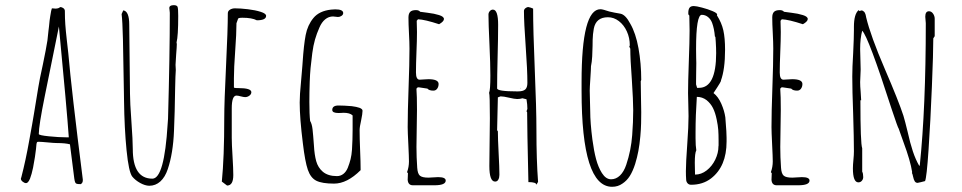

<svg xmlns="http://www.w3.org/2000/svg" viewBox="-20 -698 3692 737"><path d="M162.6 -151.4Q188 -148.9 199.2 -148.9Q230.5 -148.9 248.5 -144L265.1 -13.2Q266.6 -2.4 268.6 2Q270.5 6.3 274.9 7.6Q279.3 8.8 290 8.8Q297.9 4.4 297.9 -5.9V-8.8Q254.4 -352.1 242.2 -493.2L236.3 -545.9Q232.4 -580.1 230.7 -603.8Q229 -627.4 229 -655.8Q229 -662.1 223.4 -666.5Q217.8 -670.9 210.9 -670.9Q205.1 -665 192.9 -665Q189 -665 186 -665.5L179.2 -666Q176.8 -661.6 172.9 -636.2Q170.4 -622.6 168 -595.7L166 -579.6L162.1 -543Q157.2 -511.2 144.5 -450.2Q131.3 -390.6 127 -362.8L116.2 -296.9L110.4 -261.7Q106.9 -239.3 103.5 -221.2L92.3 -159.2Q78.6 -82 62 -18.1L61 -15.1L60.1 -12.2Q60.1 -6.3 66.9 -0.7Q73.7 4.9 80.1 4.9Q87.9 4.9 95.2 -12.2Q101.6 -28.8 106.9 -54.2Q115.7 -100.6 118.2 -126L120.1 -146Q120.6 -146.5 120.6 -147.5Q120.6 -148.4 121.1 -149.4Q121.6 -151.9 123 -152.8Q124.5 -153.8 127.9 -153.8Q137.2 -153.8 162.6 -151.4ZM151.9 -329.1Q154.3 -338.9 206.1 -596.2Q236.8 -275.9 244.1 -170.9H233.9Q206.1 -170.9 167.5 -174.8Q128.9 -178.7 128.9 -183.6Q128.9 -215.3 151.9 -329.1Z M624 -48.8Q644.5 -109.4 647.9 -195.8Q650.9 -262.7 652.3 -360.8Q653.3 -410.6 654.8 -429.2Q654.8 -435.1 654.3 -439.5Q653.8 -443.8 653.8 -449.2Q653.8 -458.5 656.2 -488.8Q658.7 -519 658.7 -528.8Q658.7 -532.2 657.7 -535.2Q664.1 -559.1 664.1 -637.2Q664.1 -664.6 661.6 -671.9Q658.7 -678.2 647 -678.2Q629.9 -678.2 629.9 -667L630.9 -658.2L631.8 -648.9Q631.8 -486.8 625 -242.2L623.5 -221.7Q610.8 -12.2 564.9 -12.2Q489.7 -12.2 489.7 -126Q489.7 -157.7 484.4 -231.9Q479 -306.2 479 -337.9L476.1 -603Q476.1 -655.3 453.1 -658.2L446.8 -644Q450.2 -617.7 451.9 -547.4Q453.6 -477.1 455.6 -343.3L456.1 -311Q457.5 -204.6 465.8 -121.1Q474.1 -37.6 487.8 -20Q499.5 -5.9 518.1 4.4Q536.6 14.6 552.7 15.1Q577.1 15.1 595.5 -1.5Q613.8 -18.1 624 -48.8Z M875.5 -25.9Q875.5 -50.3 872.6 -97.7Q869.6 -145.5 869.6 -168.9V-282.2Q869.6 -331.1 887.7 -331.1Q893.6 -331.1 904.3 -328.1Q915.5 -325.2 920.9 -325.2Q929.7 -325.2 937.3 -330.8Q944.8 -336.4 944.8 -344.2Q944.8 -359.9 894.5 -359.9H889.2Q877.9 -359.9 877.9 -362.8V-397.9Q877.9 -436 882.8 -502.9Q887.7 -569.3 887.7 -608.9Q890.6 -615.7 891.6 -619.6Q893.1 -625 894 -626.5Q895 -627.9 898.4 -628.9Q903.3 -629.9 910.6 -629.9Q947.3 -629.9 965.8 -620.1Q1001.5 -620.1 1001.5 -637.2Q1001.5 -646 980.7 -652.6Q960 -659.2 931.4 -662.6Q902.8 -666 881.8 -666Q871.1 -666 862.8 -660.9Q854.5 -655.8 854.5 -647Q854.5 -585 847.7 -445.8Q840.8 -306.2 840.8 -244.1Q840.8 -94.2 831.5 -1L851.6 14.2Q875.5 14.2 875.5 -25.9Z M1142.6 -147.5Q1150.9 -77.6 1161.6 -46.4Q1172.4 -15.1 1194.3 -4.2Q1216.3 6.8 1262.2 6.8Q1312.5 6.8 1364.3 -44.9Q1364.3 -76.2 1362.3 -121.6Q1360.4 -167 1360.4 -198.2Q1360.4 -210.9 1366.2 -235.8Q1371.6 -261.7 1371.6 -272.9Q1371.6 -279.8 1359.9 -284.2Q1349.1 -288.1 1330.1 -290.5Q1300.3 -293 1279.3 -293Q1255.4 -293 1255.4 -275.9Q1255.4 -264.2 1279.3 -264.2Q1286.1 -264.2 1290.5 -264.6L1298.3 -265.1Q1323.2 -265.1 1333.5 -254.9V-199.7Q1333.5 -162.1 1331.1 -123.5Q1329.6 -102.5 1325.7 -86.9Q1321.8 -71.3 1314.9 -53.7Q1308.6 -38.6 1297.9 -30.3Q1287.1 -22 1273.4 -22Q1238.8 -22 1218.8 -39.1Q1200.7 -54.7 1193.8 -79.3Q1187 -104 1185.1 -138.7Q1182.1 -180.7 1179.7 -201.9Q1177.2 -223.1 1170.4 -233.9Q1167.5 -258.3 1167.5 -307.1Q1167.5 -343.3 1168.9 -384.3Q1169.9 -413.1 1172.1 -436.8Q1174.3 -460.4 1178.7 -494.1Q1182.6 -523.4 1189.2 -546.4Q1195.8 -569.3 1206.1 -592.3Q1214.8 -612.8 1228.3 -623.8Q1241.7 -634.8 1258.3 -634.8L1268.1 -633.8L1277.3 -632.8Q1284.7 -632.8 1291 -637.2Q1297.4 -641.6 1297.4 -647.9Q1297.4 -662.1 1266.6 -662.1Q1260.7 -662.1 1251 -661.1Q1205.6 -656.2 1183.1 -628.9Q1160.6 -601.6 1153.3 -563.5Q1146 -525.4 1141.6 -458.5L1140.6 -444.8L1135.3 -382.3Q1130.4 -334 1130.4 -304.2Q1130.4 -245.1 1142.6 -147.5Z M1545.4 -20.5Q1544.9 -14.6 1544.9 -7.8Q1546.4 13.2 1564.9 13.2H1647.5Q1690.9 13.2 1690.9 -4.9Q1690.9 -18.1 1661.6 -18.1L1642.6 -17.1L1624.5 -16.1Q1600.6 -16.1 1591.8 -23.7Q1583 -31.2 1581.5 -54.2Q1578.6 -94.7 1578.6 -133.8L1579.6 -205.1L1580.6 -275.9Q1580.6 -332 1578.6 -355V-357.9L1583.5 -362.8H1587.9L1620.6 -357.9Q1627 -350.1 1643.6 -350.1Q1652.8 -350.1 1658.2 -357.7Q1663.6 -365.2 1663.6 -376Q1663.1 -394 1624.5 -394Q1622.1 -394 1607.4 -393.1L1590.8 -392.1Q1576.7 -392.1 1576.7 -419.9Q1576.7 -451.2 1578.6 -497.6Q1580.6 -543.9 1580.6 -575.2Q1580.6 -599.6 1579.6 -618.2L1584.5 -624Q1610.8 -623 1665.5 -605Q1684.1 -615.7 1684.1 -625Q1684.1 -634.3 1665.5 -640.1Q1647 -646 1622.1 -648.9Q1599.1 -651.4 1592.8 -652.8Q1587.9 -659.2 1576.7 -659.2Q1561 -659.2 1554.4 -652.3Q1547.9 -645.5 1547.9 -630.9Q1547.9 -606.4 1549.8 -571.3Q1551.8 -535.6 1551.8 -511.2Q1551.8 -454.1 1548.3 -360.4Q1544.9 -266.6 1544.9 -210Q1544.9 -192.9 1547.4 -144Q1549.8 -95.2 1549.8 -78.1Q1549.8 -57.1 1542.5 -37.1L1545.9 -33.2Q1545.9 -26.4 1545.4 -20.5Z M2039.1 11.2 2045.4 0Q2039.1 -82.5 2039.1 -198.2Q2039.1 -281.2 2032.7 -431.6Q2026.4 -581.1 2026.4 -665L2017.6 -668.5Q2008.8 -670.9 2008.3 -670.9Q2002 -670.9 1996.6 -666.3Q1991.2 -661.6 1991.2 -655.8Q1991.2 -612.8 1998 -518.1Q2004.4 -429.2 2004.4 -379.9Q2004.4 -361.8 1996.1 -354.5Q1987.8 -347.2 1968.3 -347.2H1964.8Q1888.2 -347.2 1888.2 -358.9Q1888.2 -406.2 1890.1 -480Q1892.1 -552.7 1892.1 -603Q1892.1 -661.1 1872.1 -661.1Q1865.2 -661.1 1860.1 -655.3Q1855 -649.4 1855 -642.1Q1855 -608.4 1858.9 -525.4Q1862.3 -452.1 1862.3 -408.2Q1862.3 -351.1 1857.4 -341.8Q1860.4 -335.4 1860.4 -244.1L1859.4 -152.8L1858.4 -61Q1858.4 -1 1880.4 -1Q1888.7 -1 1892.8 -8.5Q1897 -16.1 1897 -26.9Q1897 -54.7 1894 -110.4Q1891.1 -166 1891.1 -193.8L1888.2 -198.2Q1888.2 -219.7 1889.6 -261.2Q1891.1 -303.2 1891.1 -324.2L1901.4 -328.1Q1913.1 -328.1 1933.1 -323.2Q1955.6 -317.9 1965.3 -317.9Q1976.6 -317.9 1985.4 -320.8L2001 -316.9Q2004.4 -296.9 2004.4 -279.8L2001 -271L2003.4 -267.1Q2003.4 -210.4 2008.3 1Q2038.6 1 2039.1 11.2ZM1978 -358.9 1976.1 -360.8V-358.9Z M2369.1 6.8Q2386.2 -4.4 2397.7 -22.7Q2409.2 -41 2418 -68.4Q2425.8 -93.8 2430.4 -118.4Q2435.1 -143.1 2438 -175.3Q2440.4 -202.6 2440.9 -224.4Q2441.4 -246.1 2441.4 -267.1L2440.4 -326.7L2439.5 -386.2L2441.4 -391.1Q2441.4 -454.6 2430.9 -512.7Q2420.4 -570.8 2399.4 -606.9Q2380.9 -642.1 2361.3 -645.5Q2359.4 -646 2339.4 -649.4Q2319.3 -652.8 2298.3 -660.2Q2289.6 -662.6 2284.7 -662.6Q2212.4 -662.6 2212.4 -383.8V-349.1Q2212.4 19 2329.6 19Q2352.1 19 2369.1 6.8ZM2244.6 -310.5 2243.7 -350.1Q2243.7 -361.8 2246.1 -397Q2248.5 -432.1 2248.5 -443.8Q2252 -459.5 2253.2 -481.7Q2254.4 -503.9 2254.6 -522Q2254.9 -540 2254.9 -544.9Q2255.4 -566.4 2259.3 -587.9Q2267.6 -631.8 2313.5 -631.8Q2336.4 -631.8 2355.7 -616.9Q2375 -602.1 2386.2 -577.4Q2397.5 -552.7 2397.5 -523.9L2395.5 -519L2399.4 -511.2Q2399.4 -471.7 2405.3 -393.1Q2410.6 -311 2410.6 -274.9Q2410.6 -230.5 2406.7 -179.2Q2402.3 -120.1 2383.8 -65.4Q2375 -39.1 2359.9 -24.4Q2344.7 -9.8 2325.7 -9.8Q2305.7 -9.8 2290.5 -33.7Q2276.4 -56.2 2268.1 -87.2Q2259.8 -118.2 2253.9 -162.6Q2245.6 -227.1 2245.6 -271Z M2632.8 11.2Q2677.7 11.2 2709.5 -13.2Q2769 -59.1 2769 -154.8V-168.9L2768.1 -194.8Q2766.6 -220.7 2764.2 -247.6Q2760.7 -272.5 2748.8 -299.8Q2736.8 -327.1 2718.8 -340.8Q2720.7 -344.7 2732.9 -362.3Q2745.6 -381.8 2748 -388.2H2747.1Q2763.2 -432.1 2763.2 -506.8Q2763.2 -552.2 2756.6 -581.5Q2750 -610.8 2731.9 -639.2L2732.9 -642.1Q2732.9 -647.9 2714.8 -655.5Q2696.8 -663.1 2674.6 -668.9Q2652.3 -674.8 2643.1 -674.8Q2631.3 -674.8 2626.7 -668.2Q2622.1 -661.6 2622.1 -648.9V-643.1L2626 -638.2Q2627 -611.8 2627 -580.1Q2627 -540.5 2624 -460.4Q2621.1 -380.9 2621.1 -340.8L2622.1 -296.9L2623 -252Q2623 -213.9 2618.2 -147Q2612.8 -72.8 2612.8 -41Q2612.8 -22.5 2613.8 -9.8Q2613.8 -1 2618.9 5.1Q2624 11.2 2632.8 11.2ZM2652.3 -421.9Q2652.8 -437 2652.8 -456.1Q2652.8 -466.3 2652.3 -475.6Q2651.9 -484.9 2651.9 -509.8Q2651.9 -641.1 2673.8 -641.1Q2687 -641.1 2697.5 -632.8Q2708 -624.5 2713.4 -610.4Q2721.7 -587.9 2724.1 -558.1L2726.1 -556.2L2727.5 -537.1Q2729 -513.7 2729 -494.1Q2729 -360.8 2663.1 -360.8H2655.8L2653.8 -367.7L2651.9 -374V-386.2Q2651.9 -406.2 2652.3 -421.9ZM2649.9 -167V-189.9Q2649.9 -254.9 2654.8 -326.2Q2675.8 -326.2 2692.4 -313.5Q2708 -300.8 2716.8 -283.2Q2725.6 -265.6 2731 -239.3Q2735.8 -216.3 2737.1 -199Q2738.3 -181.6 2738.3 -158.7V-147.9V-139.6L2737.8 -136.2Q2737.8 -110.8 2725.6 -85.4Q2713.4 -60.1 2692.6 -43.9Q2671.9 -27.8 2647.9 -27.8L2647.5 -47.4Q2647 -57.6 2647 -73.2Q2647 -110.4 2652.8 -121.1Q2649.9 -138.2 2649.9 -167Z M2941.9 -20.5Q2941.4 -14.6 2941.4 -7.8Q2942.9 13.2 2961.4 13.2H3043.9Q3087.4 13.2 3087.4 -4.9Q3087.4 -18.1 3058.1 -18.1L3039.1 -17.1L3021 -16.1Q2997.1 -16.1 2988.3 -23.7Q2979.5 -31.2 2978 -54.2Q2975.1 -94.7 2975.1 -133.8L2976.1 -205.1L2977.1 -275.9Q2977.1 -332 2975.1 -355V-357.9L2980 -362.8H2984.4L3017.1 -357.9Q3023.4 -350.1 3040 -350.1Q3049.3 -350.1 3054.7 -357.7Q3060.1 -365.2 3060.1 -376Q3059.6 -394 3021 -394Q3018.6 -394 3003.9 -393.1L2987.3 -392.1Q2973.1 -392.1 2973.1 -419.9Q2973.1 -451.2 2975.1 -497.6Q2977.1 -543.9 2977.1 -575.2Q2977.1 -599.6 2976.1 -618.2L2981 -624Q3007.3 -623 3062 -605Q3080.6 -615.7 3080.6 -625Q3080.6 -634.3 3062 -640.1Q3043.5 -646 3018.6 -648.9Q2995.6 -651.4 2989.3 -652.8Q2984.4 -659.2 2973.1 -659.2Q2957.5 -659.2 2950.9 -652.3Q2944.3 -645.5 2944.3 -630.9Q2944.3 -606.4 2946.3 -571.3Q2948.2 -535.6 2948.2 -511.2Q2948.2 -454.1 2944.8 -360.4Q2941.4 -266.6 2941.4 -210Q2941.4 -192.9 2943.8 -144Q2946.3 -95.2 2946.3 -78.1Q2946.3 -57.1 2939 -37.1L2942.4 -33.2Q2942.4 -26.4 2941.9 -20.5Z M3448.2 -151.9Q3474.6 -81.1 3481.4 -37.1L3480.5 -34.2Q3482.9 -30.3 3484.9 -20Q3487.3 -8.3 3491.2 -2.2Q3495.1 3.9 3502.4 3.9Q3504.4 3.9 3513.2 1.5L3513.7 2V1.5Q3525.4 -2 3530.8 -2.9Q3537.1 -15.6 3544.4 -125Q3551.8 -234.4 3557.1 -365.2Q3562.5 -496.1 3562.5 -550.8L3567.9 -559.1V-626Q3567.9 -636.7 3561.5 -645.8Q3555.2 -654.8 3545.9 -654.8Q3531.7 -654.8 3531.7 -633.8L3532.7 -621.1L3533.7 -608.9Q3533.7 -284.7 3510.7 -64L3508.8 -61Q3494.6 -85.4 3484.1 -116.9Q3473.6 -148.4 3463.9 -192.4Q3454.1 -232.9 3447.8 -253.9Q3429.7 -309.6 3376.5 -433.1Q3321.8 -560.1 3304.7 -631.8L3303.7 -637.2L3302.2 -643.1Q3300.3 -648.4 3297.9 -651.9Q3293.5 -656.2 3288.6 -658.2L3278.8 -655.8L3275.9 -659.2Q3257.8 -644 3257.8 -594.7V-582Q3257.8 -553.2 3254.9 -493.7Q3251.5 -438.5 3251.5 -404.8Q3251.5 -350.1 3254.9 -261.2Q3257.8 -165.5 3257.8 -117.2Q3257.8 -103.5 3255.9 -84.5Q3253.9 -64.9 3253.9 -51.8Q3253.9 2 3274.9 2Q3283.2 2 3288.3 -4.2Q3293.5 -10.3 3293.5 -18.1Q3293.5 -32.2 3289.6 -39.1V-128.9Q3282.7 -147 3282.7 -313H3285.6L3283.7 -345.2Q3281.7 -366.7 3281.7 -382.8L3282.7 -406.7L3283.7 -431.2L3282.7 -470.2L3281.7 -509.8Q3281.7 -550.3 3289.6 -580.1Q3313 -557.6 3402.8 -278.8Q3426.3 -208 3429.7 -204.1Q3434.6 -189 3448.2 -151.9Z"/></svg>

Font: Amatica SC
Style: Regular
Weight: 400
Designer: Vernon Adams, Ben Nathan
Foundry: newtypography
Version: Version 2.001